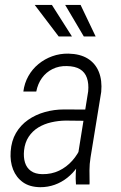

<svg xmlns="http://www.w3.org/2000/svg" viewBox="-20 -760 497 791"><path d="M296.9 -94.7 343.3 -383.8Q346.2 -415.5 338.1 -439Q330.1 -462.4 309.6 -474.9Q289.1 -487.3 255.4 -487.8Q223.1 -488.8 196.5 -475.6Q169.9 -462.4 152.8 -438.7Q135.7 -415 129.4 -382.8H76.2Q80.6 -417.5 96.9 -446.5Q113.3 -475.6 138.7 -496.3Q164.1 -517.1 195.3 -528.3Q226.6 -539.6 261.7 -539.1Q310.1 -538.1 341.6 -518.6Q373 -499 387.2 -463.9Q401.4 -428.7 397 -381.3L353 -111.3Q348.6 -84 348.6 -58.6Q348.6 -33.2 349.1 -6.3L348.6 0H293Q291 -23.9 292.2 -47.4Q293.5 -70.8 296.9 -94.7ZM345.7 -308.6 338.9 -262.2 250 -263.2Q220.2 -262.7 191.2 -256.1Q162.1 -249.5 137.9 -234.9Q113.8 -220.2 98.1 -196.5Q82.5 -172.9 79.1 -140.1Q76.2 -112.3 83 -90.3Q89.8 -68.4 107.4 -55.7Q125 -43 154.3 -42.5Q192.4 -42 223.4 -56.9Q254.4 -71.8 277.8 -98.1Q301.3 -124.5 314.9 -157.7L325.2 -124.5Q314.9 -95.7 297.9 -71Q280.8 -46.4 257.1 -27.6Q233.4 -8.8 205.3 1.2Q177.2 11.2 146 11.2Q102.5 10.7 74.7 -9Q46.9 -28.8 33.9 -61.8Q21 -94.7 23.9 -135.7Q26.9 -179.7 45.9 -212.2Q64.9 -244.6 95.7 -266.1Q126.5 -287.6 164.6 -298.3Q202.6 -309.1 243.7 -309.1ZM276.4 -609.9 193.8 -739.7H123L221.7 -609.9ZM374 -609.9 312 -739.7H248.5L325.2 -609.9Z"/></svg>

Font: Roboto Condensed Light
Style: Italic
Weight: 300
Italic angle: -12°
Designer: Christian Robertson
Foundry: Google
Version: Version 3.0; 2020